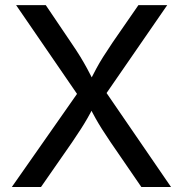

<svg xmlns="http://www.w3.org/2000/svg" viewBox="-20 -748 731 768"><path d="M27.3 0 314.5 -410.2V-334L44.4 -727.5H163.1L263.7 -578.6Q287.1 -544.4 301.8 -520.3Q316.4 -496.1 328.9 -473.1Q341.3 -450.2 356.9 -419.4H336.9Q352.5 -449.7 364.7 -472.7Q377 -495.6 392.3 -520Q407.7 -544.4 430.7 -578.6L533.7 -727.5H648.9L380.4 -338.4V-413.6L664.1 0H545.4L422.4 -179.2Q401.9 -209.5 388.2 -231.2Q374.5 -252.9 362.5 -274.2Q350.6 -295.4 335.9 -324.7H356.4Q342.3 -296.9 330.1 -275.6Q317.9 -254.4 303.7 -232.2Q289.6 -210 268.6 -179.2L144 0Z"/></svg>

Font: Inter Cardless
Style: Regular
Weight: 400
Designer: Rasmus Andersson
Foundry: rsms
Version: Version 4.001;git-9221beed3